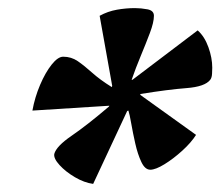

<svg xmlns="http://www.w3.org/2000/svg" viewBox="-20 -742 544 474"><path d="M210 -288Q188 -291 165 -304.5Q142 -318 127 -334.5Q112 -351 114 -362Q119 -381 157 -407Q195 -433 249 -479L250 -481L60 -469Q66 -502 79 -532.5Q92 -563 107.5 -582.5Q123 -602 136 -602Q156 -602 172 -591Q188 -580 207.5 -562.5Q227 -545 256 -527L257 -530L226 -703Q246 -714 268.5 -718Q291 -722 313 -722Q328 -722 344 -719Q360 -716 360 -703Q360 -687 350 -660.5Q340 -634 327.5 -604Q315 -574 305 -545H307L468 -667Q485 -652 494.5 -625.5Q504 -599 504 -575Q504 -570 503.5 -560Q503 -550 499 -545Q486 -528 440.5 -524.5Q395 -521 327 -510L326 -508L464 -409Q452 -390 430 -370Q408 -350 386 -336.5Q364 -323 351 -323Q338 -323 329 -342Q320 -361 314 -387.5Q308 -414 304 -437Q300 -460 297 -469L294 -468Z"/></svg>

Font: Texturina 72pt 72pt Black
Style: Italic
Weight: 900
Italic angle: -11°
Designer: Guillermo Torres Carreño
Foundry: Omnibus-Type
Version: Version 1.002; ttfautohint (v1.8.3)